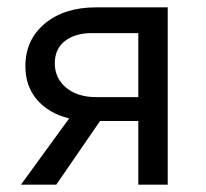

<svg xmlns="http://www.w3.org/2000/svg" viewBox="-20 -502 559 522"><path d="M37 0 168 -180Q112 -194 80.5 -231Q49 -268 49 -322Q49 -394 102 -438Q155 -482 241 -482H436V0H356V-173H252L133 0ZM241 -238H356V-412H230Q184 -412 156.5 -390.5Q129 -369 129 -330Q129 -289 160 -263.5Q191 -238 241 -238Z"/></svg>

Font: Cantarell
Style: Regular
Weight: 400
Designer: Dave Crossland, Nikolaus Waxweiler, Florian Fecher, Jacques Le Bailly, Eben Sorkin, Alexei Vanyashin, Alexios Zavras, Em
Version: Version 0.303